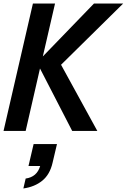

<svg xmlns="http://www.w3.org/2000/svg" viewBox="-20 -740 716 1085"><path d="M0 0 166 -720H291L222 -421L511 -720H676L325 -374L530 0H388L206 -353L125 0ZM112 325 125 269Q189 260 207 198H141L170 74H302L277 180Q262 246 219 281Q176 316 112 325Z"/></svg>

Font: Instrument Sans SemiCondensed SemiBold Italic
Style: Regular
Weight: 600
Width: 4
Italic angle: -13°
Designer: Rodrigo Fuenzalida
Foundry: fragTYPE
Version: Version 1.000; ttfautohint (v1.8.4.7-5d5b);gftools[0.9.28]